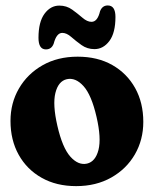

<svg xmlns="http://www.w3.org/2000/svg" viewBox="-20 -656 550 686"><path d="M257.5 -453.5Q328.5 -453.5 381 -423.8Q433.5 -394 462.8 -341.5Q492 -289 492 -220.5Q492 -156.5 462 -104.5Q432 -52.5 377.8 -21.8Q323.5 9 252 9Q181.5 9 128.8 -20.8Q76 -50.5 46.8 -103Q17.5 -155.5 17.5 -224Q17.5 -288 47.8 -340Q78 -392 132 -422.8Q186 -453.5 257.5 -453.5ZM291 -71.5Q321 -78.5 331.8 -120.2Q342.5 -162 325 -238Q307 -316.5 278.5 -348.2Q250 -380 218.5 -373Q188.5 -366 178 -324.2Q167.5 -282.5 185 -206.5Q203 -128 231.5 -96.2Q260 -64.5 291 -71.5ZM317.5 -480.5Q291.5 -480.5 271.2 -495Q251 -509.5 234.5 -524Q218 -538.5 202.5 -538.5Q182 -538.5 172 -500.5Q164.5 -479.5 144 -479.5Q117.5 -479.5 117.5 -521Q117.5 -577.5 139 -606.8Q160.5 -636 192 -636Q218 -636 238 -621.5Q258 -607 274.8 -592.5Q291.5 -578 307 -578Q328.5 -578 337.5 -616Q345.5 -636.5 365 -636.5Q392.5 -636.5 392.5 -595.5Q392.5 -538.5 370.8 -509.5Q349 -480.5 317.5 -480.5Z"/></svg>

Font: Fraunces 144pt S100
Style: Bold
Weight: 700
Version: Version 1.000; ttfautohint (v1.8.3)